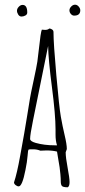

<svg xmlns="http://www.w3.org/2000/svg" viewBox="-20 -793 366 822"><path d="M323.7 -749Q323.7 -726.1 297.4 -726.1Q289.6 -726.1 283.4 -733.2Q277.3 -740.2 277.3 -748.8Q277.3 -757.3 284.9 -765.1Q292.5 -772.9 301.3 -772.9Q310.1 -772.9 316.9 -764.9Q323.7 -756.8 323.7 -749ZM96.7 -739.3Q96.7 -772 76.7 -772Q67.9 -772 60.3 -763.9Q52.7 -755.9 52.7 -747.3Q52.7 -738.8 58.1 -730.5Q63.5 -722.2 72 -722.2Q80.6 -722.2 88.6 -726.6Q96.7 -731 96.7 -739.3ZM179.2 -148.9 152.8 -147.9Q138.7 -153.8 121.6 -153.8Q104.5 -153.8 103 -152.8Q101.6 -151.9 101.1 -149.4Q100.6 -147 100.1 -146L98.1 -126Q96.2 -100.6 88.9 -64.9Q75.2 4.9 60.1 4.9Q53.7 4.9 46.9 -0.5Q40 -5.9 40 -12.2Q52.7 -49.8 66.4 -126Q80.1 -202.1 83.5 -220.9Q86.9 -239.7 96.2 -296.9Q105.5 -354 108.4 -372.1Q111.3 -390.1 124.3 -450.2Q137.2 -510.3 139.9 -528.8Q142.6 -547.4 146 -579.1Q154.3 -657.2 159.2 -666L172.9 -665Q185.1 -665 190.9 -670.9Q197.3 -670.9 203.1 -666.7Q209 -662.6 209 -655.8Q209 -607.9 221.2 -470.7Q233.4 -333.5 240.5 -293.2Q247.6 -252.9 256.8 -214.1Q266.1 -175.3 266.1 -154.8L261.2 -141.1Q261.2 -118.7 269.5 -75Q277.8 -31.2 277.8 -13.4Q277.8 4.4 270 8.8Q249.5 8.8 244.9 2.9Q240.2 -2.9 240.2 -15.9Q240.2 -28.8 238.5 -47.6Q236.8 -66.4 235.1 -77.6Q233.4 -88.9 229.2 -113Q225.1 -137.2 224.1 -144Q205.1 -148.9 179.2 -148.9ZM108.9 -198.2Q108.9 -188 132.8 -181.2Q169.4 -170.9 213.9 -170.9H224.1Q217.8 -190.4 217.8 -215.8V-238.8Q217.8 -300.8 202.4 -419.4Q187 -538.1 186 -596.2Q133.8 -337.9 121.3 -277.1Q108.9 -216.3 108.9 -198.2Z"/></svg>

Font: Amatic SC
Style: Regular
Weight: 400
Version: Version 1.004